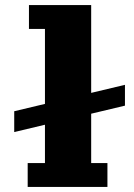

<svg xmlns="http://www.w3.org/2000/svg" viewBox="-20 -736 529 756"><path d="M89 0V-94H157V-622H94V-716H339V-94H403V0ZM36 -216V-298L472 -402V-320Z"/></svg>

Font: Montagu Slab 24pt
Style: Bold
Weight: 700
Designer: Florian Karsten
Foundry: Florian Karsten
Version: Version 1.000